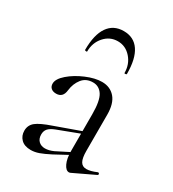

<svg xmlns="http://www.w3.org/2000/svg" viewBox="-158 -718 736 815"><g transform="rotate(30 210.0 -310.0)"><path d="M306 8Q291 8 280 -15Q269 -38 269 -76V-255Q269 -321 252 -347.5Q235 -374 205 -374Q171 -374 152 -350Q133 -326 129 -292Q125 -254 92 -254Q76 -254 67 -262Q58 -270 58 -284Q58 -307 88 -333Q118 -359 160.5 -377Q203 -395 237 -395Q277 -395 301 -367.5Q325 -340 325 -285V-108Q325 -73 334 -57Q343 -41 363 -41Q383 -41 413 -54H415Q419 -54 420 -49.5Q421 -45 417 -43L314 6Q310 8 306 8ZM54 -51Q54 -78 74.5 -94.5Q95 -111 148 -129L279 -176L282 -165L166 -121Q143 -112 133.5 -101Q124 -90 124 -73Q124 -52 136 -40.5Q148 -29 167 -29Q186 -29 208 -39L293 -82L295 -70L208 -23Q177 -7 157 0Q137 7 118 7Q87 7 70.5 -9.5Q54 -26 54 -51ZM106 -477Q106 -551 132.5 -589.5Q159 -628 209 -628Q259 -628 285 -589.5Q311 -551 311 -477Q311 -474 305.5 -473.5Q300 -473 300 -475Q300 -518 273.5 -548Q247 -578 209 -578Q170 -578 143.5 -548Q117 -518 117 -475Q117 -473 111.5 -473.5Q106 -474 106 -477Z"/></g></svg>

Font: Cormorant
Style: Regular
Weight: 400
Designer: Christian Thalmann (Catharsis Fonts)
Foundry: Catharsis Fonts
Version: Version 4.000